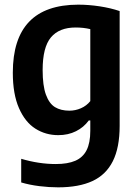

<svg xmlns="http://www.w3.org/2000/svg" viewBox="-20 -574 593 824"><path d="M71 209V107.5Q147 130 219.5 130Q270.5 130 303 116Q335.5 102 351.5 70.8Q367.5 39.5 367.5 -12.5V-57H361Q339.5 -27.5 306 -10.8Q272.5 6 230 6Q176 6 132 -21.8Q88 -49.5 61.5 -109.8Q35 -170 35 -262Q35 -553.5 315.5 -554Q360.5 -554 408 -546.8Q455.5 -539.5 493.5 -526.5V-34Q493.5 59.5 464.2 117.8Q435 176 376.8 203Q318.5 230 229.5 230Q190.5 230 148.5 224.8Q106.5 219.5 71 209ZM367.5 -140V-449Q338 -456 304.5 -456Q234 -456 198.5 -413.5Q163 -371 163 -273.5Q163 -206.5 177 -168Q191 -129.5 216 -114.2Q241 -99 278 -99Q303.5 -99 327.5 -109.5Q351.5 -120 367.5 -140Z"/></svg>

Font: Encode Sans Semi Condensed SmBd
Style: Regular
Weight: 600
Width: 4
Designer: Multiple Designers
Foundry: Impallari Type
Version: Version 2.000